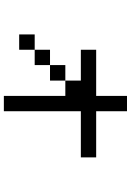

<svg xmlns="http://www.w3.org/2000/svg" viewBox="146 -712 707 1040"><g transform="rotate(90 500.0 -192.5)"><path d="M250 -276.4V-359.4H500V-526.4H583V-359.4H833V-276.4H583V140.6H500V-192.4H417V-109.4H333V-192.4H417V-276.4ZM333 -109.4V-26.4H250V-109.4ZM250 -26.4V57.6H167V-26.4Z"/></g></svg>

Font: KH Dot Kodenmachou 12
Style: Regular
Weight: 400
Designer: Original version for X68000 by Keitarou Hiraki (http://hp.vector.co.jp/authors/VA000874/) / TrueType conversion by Homem
Version: Version 1.00.20150527